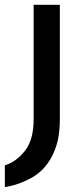

<svg xmlns="http://www.w3.org/2000/svg" viewBox="-70 -559 340 801"><path d="M179.7 -61.5Q179.7 -181.6 179.7 -539.1Q152.3 -539.1 70.3 -539.1Q70.3 -419.9 70.3 -61.5Q70.3 25.4 33.2 71.3Q-2.9 116.2 -49.8 130.9Q-49.8 161.1 -49.8 221.7Q9.8 211.9 61.5 182.6Q113.3 154.3 144.5 97.7Q161.1 67.4 170.9 27.3Q179.7 -11.7 179.7 -61.5Z"/></svg>

Font: DaxlinePro-Medium
Style: Medium
Weight: 400
Designer: Hans Reichel
Version: Version 7.502; 2006